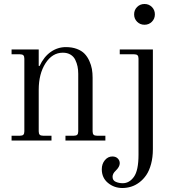

<svg xmlns="http://www.w3.org/2000/svg" viewBox="-20 -704 888 962"><path d="M490 144Q490 117 505.5 98.5Q521 80 543 80Q560 80 570 90Q580 100 580 114Q580 132 559 152Q544 166 544 182Q544 200 560 207Q576 214 595 214Q628 214 651 182Q674 150 674 71V-410Q674 -422 669 -427Q664 -432 652 -432H580V-456H746V43Q746 84 737 117.5Q728 151 713 173Q698 195 678 210Q658 225 636.5 231.5Q615 238 593 238Q552 238 521 212.5Q490 187 490 144ZM704 -580Q682 -580 667 -595Q652 -610 652 -632Q652 -654 667 -669Q682 -684 704 -684Q726 -684 741 -669Q756 -654 756 -632Q756 -610 741 -595Q726 -580 704 -580ZM38 0V-24H80Q92 -24 97 -29Q102 -34 102 -46V-410Q102 -422 97 -427Q92 -432 80 -432H38V-456H174V-374L178 -373Q200 -420 234.5 -444Q269 -468 310 -468Q341 -468 365 -459Q389 -450 403.5 -435Q418 -420 427.5 -399Q437 -378 440.5 -358Q444 -338 444 -315V-46Q444 -34 449 -29Q454 -24 466 -24H508V0H308V-24H350Q362 -24 367 -29Q372 -34 372 -46V-334Q372 -354 368.5 -371Q365 -388 357 -404.5Q349 -421 333 -430.5Q317 -440 295 -440Q242 -440 208 -387Q174 -334 174 -254V-46Q174 -34 179 -29Q184 -24 196 -24H238V0Z"/></svg>

Font: Old Standard TT
Style: Regular
Weight: 400
Designer: Alexey Kryukov <alexios@thessalonica.org.ru>
Version: Version 2.2